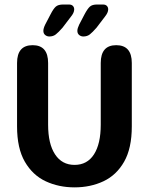

<svg xmlns="http://www.w3.org/2000/svg" viewBox="-20 -819 659 850"><path d="M310 10.5Q240 10.5 182.2 -16.5Q124.5 -43.5 90 -103Q55.5 -162.5 55.5 -259.5V-540Q55.5 -619 124.5 -619Q193 -619 193 -540V-267Q193 -182 223.8 -135.5Q254.5 -89 310 -89Q366 -89 396 -135.5Q426 -182 426 -267V-540Q426 -619 494.5 -619Q563.5 -619 563.5 -540V-259.5Q563.5 -162.5 529.5 -103Q495.5 -43.5 438 -16.5Q380.5 10.5 310 10.5ZM330.5 -710 354 -755Q367.5 -780.5 378 -789.8Q388.5 -799 409 -799H436Q447 -799 453 -793Q459 -787 459 -777.5Q459 -763 444 -744.5L407 -696Q389.5 -676 377.8 -666.8Q366 -657.5 349 -657.5Q338.5 -657.5 330.5 -664Q322.5 -670.5 322.5 -682.5Q322.5 -693.5 330.5 -710ZM180 -710 203.5 -755Q216.5 -780.5 227.2 -789.8Q238 -799 259 -799H285.5Q296.5 -799 302.5 -793Q308.5 -787 308.5 -777.5Q308.5 -762.5 293.5 -744.5L256.5 -696Q239 -676 227.2 -666.8Q215.5 -657.5 198.5 -657.5Q188 -657.5 180 -664Q172 -670.5 172 -682.5Q172 -693.5 180 -710Z"/></svg>

Font: Sono Monospace SemiBold
Style: Regular
Weight: 600
Designer: Tyler Finck
Foundry: Tyler Finck
Version: Version 2.112